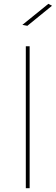

<svg xmlns="http://www.w3.org/2000/svg" viewBox="-20 -984 292 1004"><path d="M115 -742H135V0H115ZM233 -964 252 -954 123 -849 97 -854Z"/></svg>

Font: Alexandria Thin
Style: Regular
Weight: 250
Designer: Mohamed Gaber
Foundry: Kief Type Foundry
Version: Version 5.100